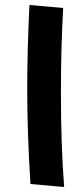

<svg xmlns="http://www.w3.org/2000/svg" viewBox="-20 -724 329 769"><path d="M98 -704 233 -692Q224 -534 224 -351Q224 -138 237 25L102 13Q89 -191 89 -368Q89 -520 98 -704Z"/></svg>

Font: Boogaloo
Style: Regular
Weight: 400
Designer: John Vargas Beltran
Foundry: John Vargas Beltran
Version: Version 1.001